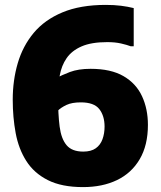

<svg xmlns="http://www.w3.org/2000/svg" viewBox="-20 -752 656 784"><path d="M319 12Q232 12 175.5 -16.5Q119 -45 87.5 -94.5Q56 -144 44 -208.5Q32 -273 32 -345Q32 -424 52.5 -494Q73 -564 117.5 -617.5Q162 -671 235 -701.5Q308 -732 412 -732Q446 -732 474 -728.5Q502 -725 526 -719V-563H514Q498 -569 474 -574.5Q450 -580 418 -580Q353 -580 313 -562.5Q273 -545 252 -514.5Q231 -484 224 -444Q217 -404 217 -359Q217 -285 223.5 -235Q230 -185 252 -159Q274 -133 320 -133Q352 -133 371 -146.5Q390 -160 398.5 -183.5Q407 -207 407 -235Q407 -279 385.5 -306.5Q364 -334 310 -334Q274 -334 251.5 -323.5Q229 -313 215 -299H162V-433H211Q231 -445 265.5 -458Q300 -471 350 -471Q433 -471 484.5 -441Q536 -411 560 -359Q584 -307 584 -242Q584 -159 550.5 -102Q517 -45 457.5 -16.5Q398 12 319 12Z"/></svg>

Font: Kufam ExtraBold
Style: Regular
Weight: 800
Designer: Wael Morcos, Artur Schmal
Foundry: Original Type
Version: Version 1.300; ttfautohint (v1.8.3)